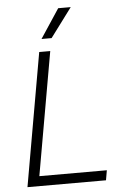

<svg xmlns="http://www.w3.org/2000/svg" viewBox="-61 -963 651 1006"><g transform="rotate(-5 264.5 -460.0)"><path d="M165 -700H223L109 -52H464L455 0H42ZM284 -920H350L236 -767H183Z"/></g></svg>

Font: Chakra Petch Light
Style: Italic
Weight: 300
Italic angle: -10°
Designer: Katatrad Aksorn Co.,Ltd.
Foundry: Cadson Demak Co.,Ltd.
Version: Version 1.000; ttfautohint (v1.6)